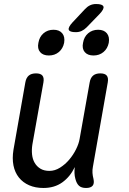

<svg xmlns="http://www.w3.org/2000/svg" viewBox="-20 -925 640 955"><path d="M408 10Q385 10 373 -1Q361 -12 355 -35Q351 -49 350.5 -64.5Q350 -80 352 -94Q329 -46 290 -18Q251 10 196 10Q156 10 125 -3.5Q94 -17 74 -42Q54 -67 47 -102Q40 -137 47 -180L106 -515Q110 -538 123 -549Q136 -560 159 -560Q182 -560 191 -549Q200 -538 196 -515L141 -206Q137 -180 139.5 -156.5Q142 -133 152.5 -115Q163 -97 181 -86Q199 -75 226 -75Q253 -75 278.5 -91Q304 -107 324 -130.5Q344 -154 358 -182Q372 -210 376 -234L426 -515Q430 -538 443 -549Q456 -560 479 -560Q502 -560 511 -549Q520 -538 516 -515L442 -95Q439 -80 440 -65Q441 -50 445 -35Q450 -12 440.5 -1Q431 10 408 10ZM357 -765Q326 -765 322 -777Q318 -789 341 -814L402 -879Q414 -892 427.5 -898.5Q441 -905 458 -905Q490 -905 494.5 -892.5Q499 -880 474 -854L411 -789Q399 -777 386 -771Q373 -765 357 -765ZM445 -649Q416 -649 401.5 -666Q387 -683 393 -712Q398 -742 418.5 -759.5Q439 -777 468 -777Q497 -777 511.5 -759.5Q526 -742 521 -712Q515 -683 494.5 -666Q474 -649 445 -649ZM223 -649Q194 -649 179.5 -666Q165 -683 171 -712Q176 -742 196.5 -759.5Q217 -777 246 -777Q275 -777 289.5 -759.5Q304 -742 299 -712Q293 -683 272.5 -666Q252 -649 223 -649Z"/></svg>

Font: Maple Mono NL
Style: Italic
Weight: 400
Italic angle: -10°
Monospace: yes
Designer: subframe7536
Version: Version 7.000